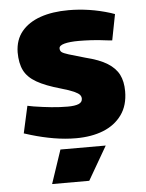

<svg xmlns="http://www.w3.org/2000/svg" viewBox="-52 -567 607 798"><g transform="rotate(-5 251.5 -168.0)"><path d="M249 8Q204 8 157 0Q110 -8 63 -22L34 -31L59 -144L85 -139Q123 -133 158 -129.5Q193 -126 226 -126Q256 -126 271.5 -132.5Q287 -139 287 -154Q287 -163 281 -170Q275 -177 257.5 -185Q240 -193 205 -203Q141 -221 104.5 -242Q68 -263 53 -293Q38 -323 38 -369Q39 -421 67.5 -455.5Q96 -490 146 -507.5Q196 -525 264 -525Q306 -525 349.5 -518.5Q393 -512 438 -498L455 -492L434 -384L413 -386Q376 -391 346.5 -392.5Q317 -394 296 -394Q257 -394 235 -388Q213 -382 213 -370Q213 -360 219.5 -354.5Q226 -349 248.5 -342Q271 -335 317 -322Q374 -308 407 -287.5Q440 -267 454.5 -238.5Q469 -210 469 -169Q469 -110 440.5 -70.5Q412 -31 363 -11.5Q314 8 249 8ZM133 189 180 49H369L288 189Z"/></g></svg>

Font: REM
Style: Bold
Weight: 700
Designer: Octavio Pardo
Foundry: Ashler Design
Version: Version 1.005;gftools[0.9.28]